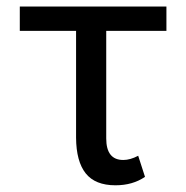

<svg xmlns="http://www.w3.org/2000/svg" viewBox="-20 -548 561 578"><path d="M481 -455.1H299.8V-131.3Q299.8 -66.4 351.1 -66.4Q372.1 -66.4 396 -79.1L416.5 -15.6Q379.4 9.8 327.6 9.8Q266.6 9.8 238 -26.1Q209.5 -62 209 -133.3V-455.1H39.6V-528.3H481Z"/></svg>

Font: MAUL
Style: Regular
Weight: 400
Designer: MAUL
Version: Version 1.0; 2020; ttfautohint (v1.8.3)